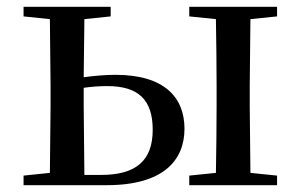

<svg xmlns="http://www.w3.org/2000/svg" viewBox="-20 -542 888 562"><path d="M49 0H293C457 0 520 -72 520 -165C520 -257 461 -323 318 -323C288 -323 256 -320 225 -316L227 -486L304 -494V-522H49V-494L126 -486L128 -292V-230L126 -36L49 -28ZM225 -285C246 -288 269 -290 294 -290C384 -290 427 -251 427 -162C427 -70 376 -30 276 -30H227L225 -230ZM534 -494 612 -486C613 -430 614 -346 614 -292V-230C614 -175 613 -92 612 -36L534 -28V0H791V-28L713 -36L711 -230V-292L713 -486L791 -494V-522H534Z"/></svg>

Font: Noto Serif TC Medium
Style: Regular
Weight: 500
Designer: Ryoko NISHIZUKA 西塚涼子 (kana & ideographs); Frank Grießhammer (Latin, Greek & Cyrillic); Wenlong ZHANG 张文龙 (bopomofo); San
Foundry: Adobe
Version: Version 2.001;hotconv 1.1.0;makeotfexe 2.6.0